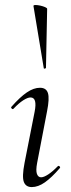

<svg xmlns="http://www.w3.org/2000/svg" viewBox="-20 -752 287 781"><path d="M109.2 9Q85 9 77 -12Q69 -33 79.8 -89L120.8 -297Q132.4 -355.6 104.2 -355.6Q92.6 -355.6 74.5 -344Q56.4 -332.4 35.2 -310Q32 -306 27.6 -310.5Q23.2 -315 27 -318.2Q61.4 -357.2 89.2 -376.1Q117 -395 142.6 -395Q168.2 -395 175 -373.3Q181.8 -351.6 171.4 -299.4L131 -89Q125.2 -58.6 130.2 -44.7Q135.2 -30.8 147.2 -30.8Q158.2 -30.8 176 -42.4Q193.8 -54 214.6 -75.4Q218.6 -79.4 222.6 -75Q226.6 -70.6 222.6 -67.4Q190 -29.6 162.6 -10.3Q135.2 9 109.2 9ZM158 -475 116.2 -727Q115.2 -731.4 123.6 -731.6Q132 -731.8 143.4 -729.3Q154.8 -726.8 163.3 -723.1Q171.8 -719.4 171.8 -716L167 -476Q167 -474 162.5 -473Q158 -472 158 -475Z"/></svg>

Font: Cormorant Light
Style: Italic
Weight: 300
Italic angle: -10°
Designer: Christian Thalmann (Catharsis Fonts)
Foundry: Catharsis Fonts
Version: Version 4.000